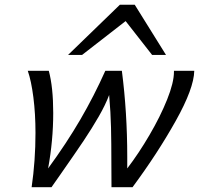

<svg xmlns="http://www.w3.org/2000/svg" viewBox="-20 -783 832 803"><path d="M512.2 -127V-78.6Q560.1 -141.1 605.2 -218.3Q650.4 -295.4 679 -366.7Q707.5 -438 707.5 -482.4V-486.8H792.5Q791 -413.1 714.8 -277.1Q638.7 -141.1 534.2 0H446.3Q445.8 -32.7 445.8 -99.1Q445.8 -186.5 444.3 -249.5Q442.9 -312.5 436.5 -385.7Q421.4 -345.2 393.1 -295.9Q364.7 -246.6 330.1 -194.8Q295.4 -143.1 231.9 -52.2L195.3 0H112.3Q128.4 -110.8 128.4 -227.1Q128.4 -307.1 119.6 -376Q110.8 -444.8 96.2 -486.8H184.1Q202.6 -418 202.6 -310.5Q202.6 -195.3 181.2 -78.6Q258.3 -184.1 316.2 -283.4Q374 -382.8 420.4 -486.8H489.7Q512.2 -312.5 512.2 -127ZM264.6 -553.2 481.4 -763.2H543.5L674.3 -553.2H616.2L505.4 -694.8L323.2 -553.2Z"/></svg>

Font: Lesson One Light
Style: Italic
Weight: 300
Italic angle: -14°
Designer: But Ko, Victor Gaultney, Annie Olsen, Julie Remington, Don Collingsworth, Eric Hays, Becca Hirsbrunner
Version: Version 1.100